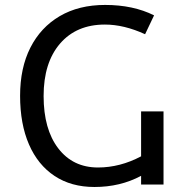

<svg xmlns="http://www.w3.org/2000/svg" viewBox="-20 -744 744 774"><path d="M360.8 9.8Q267.1 9.8 200 -34.7Q132.8 -79.1 96.9 -161.6Q61 -244.1 61 -357.9Q61 -470.2 102.5 -552Q144 -633.8 220.9 -679Q297.9 -724.1 403.8 -724.1Q517.1 -724.1 601.1 -682.1L564.9 -606Q480 -645 402.8 -645Q288.1 -645 221.9 -568.1Q155.8 -491.2 155.8 -356.9Q155.8 -223.1 214.8 -146Q273.9 -68.8 375 -68.8Q463.9 -68.8 548.8 -113.8V-294.9H639.2V0H548.8V-35.2Q464.8 9.8 360.8 9.8Z"/></svg>

Font: Kurinto Seri
Style: Regular
Weight: 400
Designer: Kurinto was developed by Clint Goss from a range of fonts that are compatible with the SIL Open Font License Version 1.1
Foundry: Clinton F. Goss
Version: Version 2.196; July 25, 2020